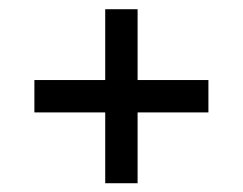

<svg xmlns="http://www.w3.org/2000/svg" viewBox="-20 -432 540 427"><path d="M214 -411.5H286V-254H443.5V-182H286V-24.5H214V-182H56.5V-254H214Z"/></svg>

Font: Newsreader 16pt ExtraBold
Style: Regular
Weight: 800
Designer: Hugues Gentile
Foundry: Production Type
Version: Version 1.003; ttfautohint (v1.8.3)